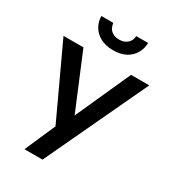

<svg xmlns="http://www.w3.org/2000/svg" viewBox="-221 -1028 1022 1142"><g transform="rotate(30 290.5 -457.5)"><path d="M133 -700H-4L224 -210L132 0H256L585 -700H460L259 -254L320 -251ZM214 -915H132Q132 -879 150 -846Q169 -813 205 -793Q243 -773 293 -773Q344 -773 382 -793Q417 -813 435 -846Q453 -879 453 -915H371Q371 -898 364 -885Q357 -869 339 -858Q321 -846 293 -846Q264 -846 247 -858Q230 -868 222 -885Q214 -907 214 -915Z"/></g></svg>

Font: NM-font
Style: Medium
Weight: 500
Designer: ""
Foundry: ""
Version: ""